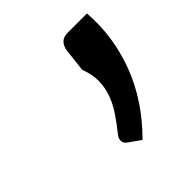

<svg xmlns="http://www.w3.org/2000/svg" viewBox="-92 -820 404 404"><g transform="rotate(-45 110.0 -618.5)"><path d="M219 -754.5Q224.5 -681.5 198.5 -612Q172.5 -542.5 113.5 -483.5L87.5 -502Q79.5 -507.5 79.8 -514.8Q80 -522 84.5 -527.5Q99 -545.5 111 -563.2Q123 -581 129.5 -599.2Q136 -617.5 136.2 -636.8Q136.5 -656 128 -677.5L134 -729.5Q135.5 -740.5 142.2 -747.5Q149 -754.5 162 -754.5Z"/></g></svg>

Font: Lato Medium
Style: Italic
Weight: 500
Italic angle: -7°
Designer: Lukasz Dziedzic
Foundry: tyPoland Lukasz Dziedzic
Version: Version 2.006; 2014-01-15